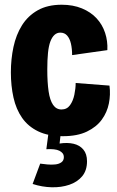

<svg xmlns="http://www.w3.org/2000/svg" viewBox="-20 -563 493 812"><path d="M246 13Q184 13 141.5 -7.5Q99 -28 73.5 -64.5Q48 -101 37 -150.5Q26 -200 26 -257Q26 -313 37 -364.5Q48 -416 73 -456Q98 -496 139.5 -519.5Q181 -543 241 -543Q289 -543 326.5 -527.5Q364 -512 388.5 -485.5Q413 -459 424.5 -424Q436 -389 434 -351L285 -330Q285 -357 280 -378.5Q275 -400 264 -412.5Q253 -425 235 -425Q221 -425 210.5 -415.5Q200 -406 193 -387.5Q186 -369 183 -339.5Q180 -310 180 -269Q180 -215 185.5 -177Q191 -139 204.5 -119.5Q218 -100 240 -100Q263 -100 276 -118Q289 -136 294.5 -162.5Q300 -189 300 -212L443 -201Q448 -163 440.5 -125.5Q433 -88 410.5 -57Q388 -26 347.5 -6.5Q307 13 246 13ZM118 215 150 129Q164 131 180.5 132.5Q197 134 213 132.5Q229 131 239.5 123.5Q250 116 250 102Q250 92 245 85.5Q240 79 231 74.5Q222 70 208 68.5Q194 67 176 68L186 -8H238L232 44Q265 39 291 45Q317 51 332.5 69.5Q348 88 348 119Q348 158 327.5 182.5Q307 207 273 218.5Q239 230 198.5 229Q158 228 118 215Z"/></svg>

Font: Bricolage Grotesque Condensed ExtraBold
Style: Regular
Weight: 800
Width: 3
Designer: Mathieu Triay
Foundry: Atelier Triay
Version: Version 1.000;gftools[0.9.30]